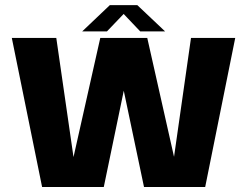

<svg xmlns="http://www.w3.org/2000/svg" viewBox="-20 -744 990 764"><path d="M147.5 0H393L472.5 -383L553 0H796.5L916 -593H740L672.5 -120L566 -593H379L272.5 -119L204 -593H27ZM307 -619H405.5L472 -688.5L538 -619H637L526.5 -723.5H417Z"/></svg>

Font: Anybody
Style: Bold
Weight: 700
Designer: Tyler Finck
Foundry: Etcetera Type Company
Version: Version 1.110